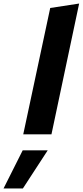

<svg xmlns="http://www.w3.org/2000/svg" viewBox="-125 -757 466 1082"><path d="M6 0 158 -712 321 -737 165 0ZM-105 305 3 90H144L4 305Z"/></svg>

Font: Red Hat Text
Style: Italic
Weight: 300
Italic angle: -12°
Designer: Pentagram, MCKL
Foundry: Pentagram, MCKL
Version: Version 1.023